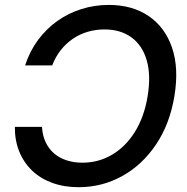

<svg xmlns="http://www.w3.org/2000/svg" viewBox="-20 -758 769 788"><path d="M302.7 10.3Q242.7 10.3 194.1 -7.6Q145.5 -25.4 111.3 -58.3Q77.1 -91.3 58.8 -136.7Q40.5 -182.1 41 -237.3H152.3Q154.3 -202.1 167.2 -174.6Q180.2 -147 202.1 -128.2Q224.1 -109.4 253.7 -99.9Q283.2 -90.3 318.4 -90.3Q383.8 -90.3 439.2 -122.6Q494.6 -154.8 533.2 -216.1Q571.8 -277.3 585.9 -363.3Q600.1 -449.7 582 -511Q564 -572.3 519.3 -604.7Q474.6 -637.2 408.7 -637.2Q373.5 -637.2 340.6 -627.7Q307.6 -618.2 279.5 -599.1Q251.5 -580.1 229.7 -552.7Q208 -525.4 194.3 -489.7H83Q102.1 -547.9 136 -593.8Q169.9 -639.6 215.3 -671.9Q260.7 -704.1 314.5 -720.9Q368.2 -737.8 426.3 -737.8Q522.9 -737.8 590.1 -692.1Q657.2 -646.5 686 -562.5Q714.8 -478.5 695.8 -363.3Q676.8 -248.5 620.1 -164.6Q563.5 -80.6 481.2 -35.2Q398.9 10.3 302.7 10.3Z"/></svg>

Font: Inter 20pt Medium
Style: Italic
Weight: 500
Italic angle: -9.3988°
Version: Version 4.001;git-66647c0bb